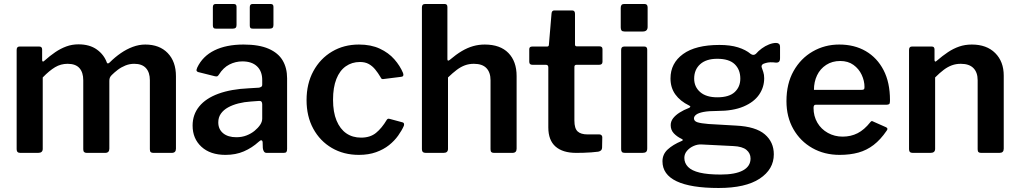

<svg xmlns="http://www.w3.org/2000/svg" viewBox="-20 -762 5080 957"><path d="M81 0Q63 0 63 -18V-513Q63 -530 77 -530H176Q190 -530 190 -515V-463Q190 -457 193 -455.5Q196 -454 201 -459Q229 -484 255.5 -502Q282 -520 310.5 -530.5Q339 -541 371 -541Q427 -541 463 -515Q499 -489 513 -449Q515 -445 519 -446Q523 -447 527 -451Q553 -477 582 -497Q611 -517 642 -528.5Q673 -540 704 -540Q775 -540 816 -497.5Q857 -455 857 -382V-21Q857 0 836 0H744Q735 0 731 -4Q727 -8 727 -18V-362Q727 -401 707.5 -422.5Q688 -444 649 -444Q626 -444 605 -435.5Q584 -427 567 -414Q550 -401 537 -388Q530 -381 527.5 -374.5Q525 -368 525 -359V-21Q525 0 504 0H412Q404 0 399.5 -4Q395 -8 395 -18V-362Q395 -401 376 -422.5Q357 -444 317 -444Q283 -444 254.5 -427Q226 -410 193 -376V-20Q193 0 170 0H81Z M1269 -55Q1236 -25 1195.5 -7.5Q1155 10 1104 10Q1028 10 984 -30.5Q940 -71 940 -136Q940 -191 973 -231.5Q1006 -272 1069 -295Q1132 -318 1221 -322L1271 -325Q1276 -326 1281.5 -329Q1287 -332 1287 -340V-363Q1287 -407 1261 -431.5Q1235 -456 1188 -456Q1154 -456 1123.5 -440.5Q1093 -425 1071 -390Q1067 -384 1063.5 -382Q1060 -380 1051 -382L967 -403Q962 -405 960 -409Q958 -413 963 -425Q990 -482 1049 -511Q1108 -540 1194 -540Q1271 -540 1319 -519Q1367 -498 1389 -460.5Q1411 -423 1411 -372V-20Q1411 -9 1407.5 -4.5Q1404 0 1394 0H1309Q1300 0 1295.5 -7Q1291 -14 1290 -24L1289 -54Q1286 -71 1269 -55ZM1287 -242Q1287 -260 1272 -259L1231 -256Q1198 -254 1168.5 -246.5Q1139 -239 1116.5 -226.5Q1094 -214 1081 -195.5Q1068 -177 1068 -152Q1068 -118 1092 -98Q1116 -78 1158 -78Q1186 -78 1209 -87Q1232 -96 1249 -110Q1266 -124 1276.5 -139.5Q1287 -155 1287 -171V-242ZM1159 -728V-637Q1159 -627 1154 -623Q1149 -619 1138 -619H1058Q1048 -619 1044.5 -623Q1041 -627 1041 -635V-726Q1041 -742 1054 -742H1146Q1159 -742 1159 -728ZM1343 -728V-637Q1343 -627 1338 -623Q1333 -619 1321 -619H1242Q1231 -619 1228 -623Q1225 -627 1225 -635V-726Q1225 -742 1238 -742H1330Q1343 -742 1343 -728Z M1769 -540Q1829 -540 1873 -519.5Q1917 -499 1945.5 -466.5Q1974 -434 1989 -398Q1995 -380 1979 -379L1891 -368Q1881 -366 1877 -377Q1864 -399 1850 -416Q1836 -433 1818 -443Q1800 -453 1774 -453Q1734 -453 1703.5 -431.5Q1673 -410 1656.5 -368Q1640 -326 1640 -265Q1640 -203 1657.5 -161Q1675 -119 1706 -97.5Q1737 -76 1780 -76Q1825 -76 1854 -99.5Q1883 -123 1908 -165Q1911 -169 1914 -170Q1917 -171 1924 -169L1987 -152Q1997 -149 1993 -135Q1983 -112 1964.5 -86Q1946 -60 1919 -38.5Q1892 -17 1854.5 -3.5Q1817 10 1769 10Q1693 10 1634 -24.5Q1575 -59 1541.5 -120.5Q1508 -182 1508 -263Q1508 -345 1542 -407.5Q1576 -470 1635 -505Q1694 -540 1769 -540Z M2102 0Q2083 0 2083 -18V-725Q2083 -742 2098 -742H2197Q2210 -742 2210 -727V-467Q2210 -461 2213 -460Q2216 -459 2221 -463Q2254 -491 2282 -507.5Q2310 -524 2338 -532Q2366 -540 2396 -540Q2473 -540 2514 -498Q2555 -456 2555 -383V-21Q2555 0 2534 0H2442Q2433 0 2429 -4Q2425 -8 2425 -18V-362Q2425 -401 2404.5 -422.5Q2384 -444 2342 -444Q2318 -444 2297.5 -436.5Q2277 -429 2257 -414Q2237 -399 2213 -376V-20Q2213 0 2191 0H2102Z M2853 -439Q2843 -439 2843 -428V-161Q2843 -122 2859 -107Q2875 -92 2909 -92H2968Q2974 -92 2978 -88Q2982 -84 2982 -78L2981 -26Q2981 -10 2962 -6Q2947 -4 2927 -2.5Q2907 -1 2887.5 -0.5Q2868 0 2852 0Q2785 0 2749 -31.5Q2713 -63 2713 -127V-426Q2713 -439 2701 -439H2634Q2618 -439 2618 -454V-517Q2618 -530 2633 -530H2707Q2716 -530 2716 -540L2729 -694Q2730 -710 2743 -710H2832Q2846 -710 2846 -693V-540Q2846 -531 2855 -531H2968Q2983 -531 2983 -517V-454Q2983 -439 2966 -439Z M3206 -22Q3206 -10 3200.5 -5Q3195 0 3182 0H3095Q3084 0 3080 -4.5Q3076 -9 3076 -18V-513Q3076 -530 3091 -530H3192Q3206 -530 3206 -514ZM3208 -628Q3208 -605 3184 -605H3093Q3082 -605 3078 -610Q3074 -615 3074 -625V-723Q3074 -742 3090 -742H3193Q3208 -742 3208 -725Z M3848 -548Q3857 -548 3862.5 -543.5Q3868 -539 3868 -528V-472Q3868 -459 3862.5 -454Q3857 -449 3846 -450Q3832 -452 3819.5 -451.5Q3807 -451 3797 -448Q3771 -442 3777 -425Q3780 -416 3784.5 -403Q3789 -390 3789 -372Q3789 -327 3763.5 -290Q3738 -253 3686 -231Q3634 -209 3556 -209Q3512 -209 3486.5 -204Q3461 -199 3450 -190.5Q3439 -182 3439 -172Q3439 -158 3456.5 -152.5Q3474 -147 3511 -144L3649 -136Q3747 -131 3792 -92.5Q3837 -54 3837 7Q3837 82 3766.5 128.5Q3696 175 3562 175Q3423 175 3352.5 141.5Q3282 108 3282 42Q3282 7 3308 -17Q3334 -41 3377 -59Q3390 -64 3377 -70Q3354 -81 3338.5 -97.5Q3323 -114 3323 -138Q3323 -157 3335 -172.5Q3347 -188 3367.5 -201Q3388 -214 3414 -224Q3419 -226 3420.5 -229.5Q3422 -233 3415 -236Q3370 -258 3346 -291.5Q3322 -325 3322 -371Q3322 -447 3384.5 -492.5Q3447 -538 3566 -538Q3620 -538 3658.5 -526Q3697 -514 3722 -493Q3729 -488 3736 -488.5Q3743 -489 3748 -494Q3760 -508 3777 -520.5Q3794 -533 3813 -540.5Q3832 -548 3848 -548ZM3555 -277Q3614 -277 3642 -303Q3670 -329 3670 -370Q3670 -415 3642 -442Q3614 -469 3555 -469Q3500 -469 3470 -442Q3440 -415 3440 -370Q3440 -329 3470 -303Q3500 -277 3555 -277ZM3476 -42Q3457 -43 3437.5 -34.5Q3418 -26 3404.5 -10.5Q3391 5 3391 25Q3391 51 3409.5 70Q3428 89 3468 98.5Q3508 108 3572 108Q3645 108 3683 87.5Q3721 67 3721 28Q3721 2 3700.5 -15Q3680 -32 3635 -34Z M4035 -224Q4035 -183 4054 -150.5Q4073 -118 4106.5 -99.5Q4140 -81 4180 -81Q4221 -81 4254.5 -98Q4288 -115 4318 -153Q4322 -158 4325 -158.5Q4328 -159 4335 -155L4396 -128Q4409 -122 4399 -110Q4369 -66 4334.5 -39.5Q4300 -13 4258.5 -1.5Q4217 10 4165 10Q4089 10 4029 -24Q3969 -58 3934.5 -118.5Q3900 -179 3900 -258Q3900 -345 3935.5 -408Q3971 -471 4031 -505.5Q4091 -540 4163 -540Q4239 -540 4295.5 -507Q4352 -474 4384 -412.5Q4416 -351 4416 -263Q4416 -253 4414.5 -247Q4413 -241 4400 -240H4046Q4040 -240 4037.5 -236Q4035 -232 4035 -224ZM4272 -314Q4282 -314 4285.5 -316.5Q4289 -319 4289 -328Q4289 -359 4275 -389Q4261 -419 4234 -438.5Q4207 -458 4168 -458Q4128 -458 4098 -438.5Q4068 -419 4052.5 -386.5Q4037 -354 4037 -314Z M4529 0Q4511 0 4511 -18V-513Q4511 -530 4525 -530H4625Q4638 -530 4638 -515V-463Q4638 -457 4641 -455.5Q4644 -454 4649 -459Q4678 -484 4705 -502Q4732 -520 4761 -530Q4790 -540 4824 -540Q4898 -540 4940.5 -497.5Q4983 -455 4983 -385V-21Q4983 0 4962 0H4870Q4861 0 4857 -4Q4853 -8 4853 -18V-362Q4853 -401 4832 -422.5Q4811 -444 4769 -444Q4745 -444 4724.5 -436.5Q4704 -429 4684 -414Q4664 -399 4641 -376V-20Q4641 0 4618 0H4529Z"/></svg>

Font: Libre Franklin Thin SemiBold
Style: Regular
Weight: 600
Version: Version 3.000